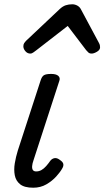

<svg xmlns="http://www.w3.org/2000/svg" viewBox="-20 -860 487 896"><path d="M135 16Q94 16 74 0Q54 -16 49 -42Q44 -68 49 -98Q54 -128 63 -157L169 -483Q175 -503 185 -509Q195 -515 219 -515Q242 -515 252 -506Q262 -497 257 -483L136 -111Q131 -97 130 -85Q129 -73 133.5 -66.5Q138 -60 149 -60Q162 -60 173.5 -66.5Q185 -73 195.5 -85Q206 -97 215 -110Q223 -120 234.5 -122Q246 -124 259 -114Q274 -104 275.5 -94.5Q277 -85 271 -75Q262 -58 242.5 -36.5Q223 -15 196 0.5Q169 16 135 16ZM121 -610Q108 -610 98.5 -621Q89 -632 89 -644Q89 -653 93 -659Q97 -665 101 -669L259 -818Q273 -831 287 -835.5Q301 -840 317 -840Q330 -840 341.5 -833.5Q353 -827 359 -814L441 -661Q445 -654 446 -649Q447 -644 447 -639Q447 -627 432.5 -618.5Q418 -610 408 -610Q398 -610 392.5 -615Q387 -620 382 -626L296 -739L149 -625Q143 -621 136 -615.5Q129 -610 121 -610Z"/></svg>

Font: Playwrite CU
Style: Regular
Weight: 400
Designer: Veronika Burian, José Scaglione
Foundry: TypeTogether
Version: Version 1.002